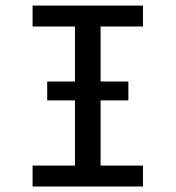

<svg xmlns="http://www.w3.org/2000/svg" viewBox="-20 -679 640 699"><path d="M98.6 -658.7H500.5V-582.5H346.2V-382.3H447.3V-313.5H346.2V-76.2H500.5V0H98.6V-76.2H252.9V-313.5H151.9V-382.3H252.9V-582.5H98.6Z"/></svg>

Font: Cousine
Style: Regular
Weight: 400
Monospace: yes
Designer: Steve Matteson
Foundry: Ascender Corporation
Version: Version 1.20